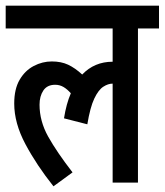

<svg xmlns="http://www.w3.org/2000/svg" viewBox="-20 -642 579 675"><path d="M0 -542V-622H539V-542H465V0H376V-348Q360 -348 343 -337Q326 -326 311.5 -295.5Q297 -265 287 -205L205 -226Q213 -277 229 -314Q217 -328 203.5 -336Q190 -344 174 -344Q146 -344 132.5 -324Q119 -304 119 -274Q119 -216 149.5 -161.5Q180 -107 235 -36L168 13Q109 -61 69.5 -135Q30 -209 30 -278Q30 -329 49 -361.5Q68 -394 98.5 -410Q129 -426 162 -426Q195 -426 219.5 -414.5Q244 -403 269 -380Q312 -425 376 -425V-542Z"/></svg>

Font: Noto Sans ExtraCondensed Medium
Style: Regular
Weight: 500
Width: 2
Designer: Monotype Design Team
Foundry: Monotype Imaging Inc.
Version: Version 2.013; ttfautohint (v1.8.4.7-5d5b)